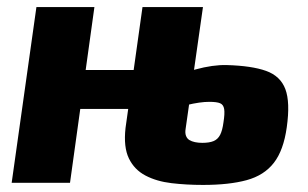

<svg xmlns="http://www.w3.org/2000/svg" viewBox="-20 -517 872 543"><path d="M554 -497 505 -153Q503 -141 506 -133Q509 -125 515.5 -121Q522 -117 531.5 -115Q541 -113 552 -113Q572 -113 584 -118Q596 -123 602.5 -135.5Q609 -148 612 -171Q616 -196 614 -208.5Q612 -221 602.5 -225Q593 -229 572 -229Q546 -229 508.5 -220Q471 -211 416 -172L432 -274Q483 -307 532.5 -320.5Q582 -334 621 -333Q692 -331 732.5 -316.5Q773 -302 787 -265Q801 -228 791 -157Q782 -92 754.5 -56.5Q727 -21 677.5 -7.5Q628 6 554 6Q507 6 465 1Q423 -4 391.5 -20.5Q360 -37 344.5 -69Q329 -101 335 -155L383 -497ZM247 -497 178 0H13L83 -497ZM365 -319 349 -209H201L216 -319Z"/></svg>

Font: Exo 2 ExtraBold
Style: Italic
Weight: 800
Italic angle: -8°
Designer: Natanael Gama
Foundry: Natanael Gama
Version: Version 2.010